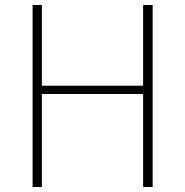

<svg xmlns="http://www.w3.org/2000/svg" viewBox="-20 -746 738 766"><path d="M110 0H147V-371H551V0H589V-726H551V-404H147V-726H110Z"/></svg>

Font: Source Han Sans JP VF
Style: Regular
Weight: 250
Designer: Ryoko NISHIZUKA 西塚涼子 (kana, bopomofo & ideographs); Paul D. Hunt (Latin, Greek & Cyrillic); Sandoll Communications 산돌커뮤니
Foundry: Adobe
Version: Version 2.004;hotconv 1.0.118;makeotfexe 2.5.65603